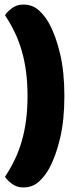

<svg xmlns="http://www.w3.org/2000/svg" viewBox="-20 -688 345 844"><path d="M263 -266Q263 -161 244.5 -82Q226 -3 197 51Q178 86 150.5 111Q123 136 82 136Q55 136 34 121Q13 106 2 89Q26 53 44.5 14.5Q63 -24 75.5 -67Q88 -110 94.5 -159Q101 -208 101 -266Q101 -324 94.5 -373Q88 -422 75.5 -465Q63 -508 44.5 -546.5Q26 -585 2 -621Q13 -638 34 -653Q55 -668 82 -668Q123 -668 150.5 -643Q178 -618 197 -583Q226 -529 244.5 -450Q263 -371 263 -266Z"/></svg>

Font: Baloo Bhaijaan
Style: Regular
Weight: 400
Designer: Devika Bhansali and Ek Type
Foundry: Ek Type
Version: Version 1.443;PS 1.000;hotconv 16.6.51;makeotf.lib2.5.65220;